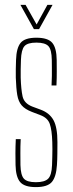

<svg xmlns="http://www.w3.org/2000/svg" viewBox="-20 -759 297 784"><path d="M126.5 5Q79.5 5 62 -16Q44.5 -37 43.5 -85Q43 -107 43 -133Q43 -159 44.5 -191H64.5Q63 -159.5 63.2 -134Q63.5 -108.5 63.5 -85Q64.5 -44 77.5 -29.5Q90.5 -15 126.5 -15Q162.5 -15 176.8 -29.5Q191 -44 192.5 -85Q193 -101 193.5 -117.5Q194 -134 194 -149.8Q194 -165.5 193.5 -179Q192 -228.5 183.2 -253.2Q174.5 -278 144.5 -289L110.5 -302Q82 -313 68.5 -328.8Q55 -344.5 50.5 -371.2Q46 -398 44.5 -442Q44 -461.5 44.5 -478Q45 -494.5 45.5 -514Q47 -563 64.2 -584Q81.5 -605 128.5 -605Q176 -605 193.5 -584Q211 -563 211.5 -514Q211.5 -493 211.8 -467.8Q212 -442.5 210.5 -410H190.5Q191.5 -431 191.8 -449Q192 -467 191.8 -483Q191.5 -499 191.5 -514Q191 -556 177.8 -570.5Q164.5 -585 128.5 -585Q92.5 -585 79.8 -570.5Q67 -556 65.5 -514Q65 -493 64.5 -476.5Q64 -460 64.5 -442Q66 -394 72.2 -365.5Q78.5 -337 111.5 -324L146.5 -311Q182.5 -297.5 198.5 -268.2Q214.5 -239 214.5 -179Q214.5 -157.5 214.2 -132.2Q214 -107 212.5 -85Q209.5 -37 191.8 -16Q174 5 126.5 5ZM118.5 -640 63.5 -739H84.5L129.5 -659L173.5 -739H194.5L139.5 -640Z"/></svg>

Font: Big Shoulders Thin
Style: Regular
Weight: 100
Designer: Patric King
Foundry: XO Type Co
Version: Version 2.002